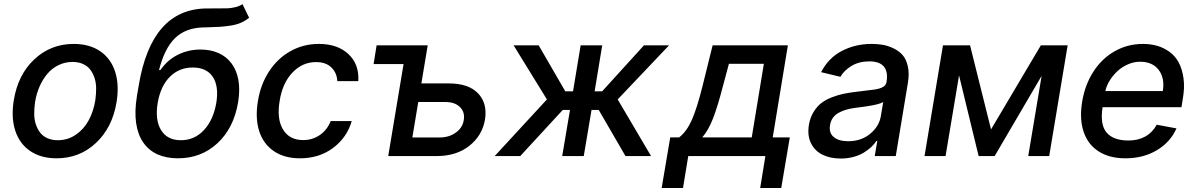

<svg xmlns="http://www.w3.org/2000/svg" viewBox="-20 -769 5894 946"><path d="M258.9 11Q181.8 11 129.1 -24.7Q76.3 -60.4 55.2 -125.2Q34.1 -190 47.9 -274.9Q68.2 -400.6 149 -476.6Q229.8 -552.6 343.4 -552.6Q420.5 -552.6 473.2 -516.9Q525.9 -481.2 547.1 -416.2Q568.2 -351.2 554.3 -265.6Q533.7 -140.6 452.9 -64.8Q372.2 11 258.9 11ZM264.9 -78.1Q314.3 -78.1 353.9 -105.5Q393.5 -132.8 417.1 -176.5Q440.7 -220.2 449.6 -274.9Q453.8 -305.8 453.7 -333.8Q453.5 -361.9 445.5 -385.7Q437.5 -409.4 424 -426.8Q410.5 -444.2 388.3 -454Q366.1 -463.8 337.4 -463.8Q300.1 -463.8 267.9 -448Q235.8 -432.2 212.9 -404.8Q190 -377.5 174.7 -342.2Q159.4 -306.8 152.7 -266Q148.4 -235.1 148.6 -207.2Q148.8 -179.3 156.8 -155.7Q164.8 -132.1 178.3 -114.9Q191.8 -97.7 214 -87.9Q236.2 -78.1 264.9 -78.1Z M1174.7 -748.6 1207.4 -681.5Q1188.2 -666.2 1166.7 -656.8Q1145.2 -647.4 1116.7 -642.9Q1088.1 -638.5 1063.4 -636.9Q1038.7 -635.3 996.4 -634.2Q986.2 -633.9 980.8 -633.9Q892.8 -631.4 841.4 -580.3Q790.1 -529.1 763.5 -423.7H770.2Q804.7 -473.4 856 -499.1Q907.3 -524.9 968.4 -524.9Q1017.4 -524.9 1056.1 -507.8Q1094.8 -490.8 1120 -457.7Q1145.2 -424.7 1154.3 -376.1Q1163.4 -327.4 1153.1 -264.6Q1131.7 -137.8 1051.5 -63.4Q971.2 11 856.9 11Q799.4 11 756 -8.5Q712.7 -28.1 685.9 -66.8Q659.1 -105.5 650.7 -162.5Q642.4 -219.5 654.5 -294.7L663.7 -348.7Q725.9 -721.9 993.6 -727.3Q1013.1 -727.6 1047.9 -727.6Q1083.5 -727.3 1101 -728Q1118.6 -728.7 1139.6 -733.7Q1160.5 -738.6 1174.7 -748.6ZM1045.8 -262.8Q1058.9 -345.2 1028.1 -390.8Q997.2 -436.4 929.7 -436.4Q862.9 -436.4 817.1 -390.8Q771.3 -345.2 757.1 -262.8Q742.9 -177.9 773.6 -128Q804.3 -78.1 871.1 -78.1Q937.9 -78.1 984.6 -127.8Q1031.2 -177.6 1045.8 -262.8Z M1458.1 11Q1380.3 11 1328.3 -25Q1276.3 -61.1 1256.6 -124.6Q1236.9 -188.2 1250.7 -270.2Q1263.8 -353 1305.6 -417.1Q1347.3 -481.2 1411 -516.9Q1474.8 -552.6 1550.8 -552.6Q1643.5 -552.6 1696.9 -502.3Q1750.4 -452.1 1745.4 -369.3H1642Q1639.9 -410.2 1612.7 -436.6Q1585.6 -463.1 1537.3 -463.1Q1469.8 -463.1 1420.8 -411.4Q1371.8 -359.7 1358 -272.7Q1342.7 -183.6 1374.3 -131.2Q1405.9 -78.8 1473.7 -78.8Q1519.5 -78.8 1555.8 -103.7Q1592 -128.6 1609.4 -172.6H1713.1Q1689.3 -90.9 1620.9 -40Q1552.6 11 1458.1 11Z M2056.1 -358H2191.1Q2288.7 -358 2335.4 -309.1Q2382.1 -260.3 2369.7 -180Q2355.8 -100.5 2292.1 -50.2Q2228.3 0 2131 0H1892.8L1968.4 -453.5H1820.7L1835.6 -545.5H2087.4ZM2040.8 -266.3 2011.7 -91.6H2146Q2192.1 -91.6 2225.7 -115.6Q2259.2 -139.6 2264.9 -176.8Q2271.7 -216.3 2246.4 -241.3Q2221.2 -266.3 2175.8 -266.3Z M2417.3 0 2674.7 -279.1 2510.7 -545.5H2634.2L2765.3 -318.9H2803.3L2840.9 -545.5H2947.1L2909.8 -318.9H2946.7L3152.7 -545.5H3276.3L3023.4 -279.1L3187.9 0H3061.8L2930 -227.3H2894.5L2856.2 0H2750L2788.4 -227.3H2752.8L2543.3 0Z M3240.1 157.3 3282.3 -92H3326.3Q3363.6 -121.4 3388.7 -177.9Q3413.7 -234.4 3440.7 -342L3491.1 -545.5H3861.9L3787.3 -92H3871.4L3829.2 157.3H3725.5L3751.1 0H3371.1L3345.2 157.3ZM3440 -92H3683.9L3743.6 -454.5H3571.4L3541.2 -342Q3516.3 -245.7 3493.6 -186.6Q3470.9 -127.5 3440 -92Z M4122.9 12.1Q4070.3 12.1 4032.1 -6.9Q3994 -25.9 3975.5 -64.1Q3957 -102.3 3965.6 -154.1Q3971.6 -190 3988.5 -217.3Q4005.3 -244.7 4027 -261.4Q4048.7 -278.1 4079.7 -290Q4110.8 -301.8 4138.5 -307.4Q4166.2 -312.9 4202.1 -317.1Q4284.8 -327.1 4293.7 -328.5Q4331.3 -335.2 4342 -350.1Q4346.6 -356.9 4348.4 -366.5V-369Q4355.8 -415.8 4334.7 -441.2Q4313.6 -466.6 4263.1 -466.6Q4213.4 -466.6 4176.5 -444.8Q4139.6 -422.9 4120.7 -390.6L4025.6 -413.4Q4062.1 -484 4128.4 -518.3Q4194.6 -552.6 4274.1 -552.6Q4302.9 -552.6 4328.8 -548.3Q4354.8 -544 4381.9 -531.1Q4409.1 -518.1 4427 -497.9Q4445 -477.6 4452.9 -442.6Q4460.9 -407.7 4453.5 -362.2L4393.5 0H4289.8L4302.6 -74.6H4298.3Q4287.6 -58.2 4271.8 -43.7Q4256 -29.1 4234.6 -16.2Q4213.1 -3.2 4184.1 4.4Q4155.2 12.1 4122.9 12.1ZM4159.1 -73.2Q4223 -73.2 4267.2 -109.6Q4311.4 -146 4320 -196.7L4331.7 -267Q4328.1 -263.8 4321 -261Q4313.9 -258.2 4302.6 -255.3Q4291.2 -252.5 4282.3 -250.7Q4273.4 -248.9 4258 -246.4Q4242.5 -244 4235.6 -243.1Q4228.7 -242.2 4213.1 -240.1Q4197.4 -237.9 4196 -237.9Q4170.8 -234.7 4150.9 -229Q4131 -223.4 4113.1 -213.8Q4095.2 -204.2 4084 -188.7Q4072.8 -173.3 4069.6 -152.7Q4063.2 -114.3 4087.9 -93.8Q4112.6 -73.2 4159.1 -73.2Z M4862.9 -131.4 5108.3 -545.5H5240.4L5149.5 0H5046.2L5112.2 -395.2L4880.7 0H4801.8L4705.3 -397.4L4638.8 0H4535.2L4626.1 -545.5H4759.6Z M5524.9 11Q5445.3 11 5392.2 -23.6Q5339.1 -58.2 5318.5 -121.6Q5297.9 -185 5312.1 -269.2Q5326 -352.3 5367.7 -416.7Q5409.4 -481.2 5472.8 -516.9Q5536.2 -552.6 5611.2 -552.6Q5649.5 -552.6 5682.4 -543Q5715.2 -533.4 5743.3 -512.8Q5771.3 -492.2 5788.2 -460Q5805 -427.9 5811.4 -382.6Q5817.8 -337.4 5807.2 -278.4L5801.1 -240.8H5412.6Q5399.1 -154.8 5432.4 -115.8Q5465.6 -76.7 5540.5 -76.7Q5587.4 -76.7 5622.9 -96.4Q5658.4 -116.1 5679.3 -154.5L5776.6 -136.4Q5746.8 -68.9 5680 -28.9Q5613.3 11 5524.9 11ZM5426.1 -320.3H5709.2Q5719.8 -383.5 5689.3 -424.2Q5658.7 -464.8 5597.3 -464.8Q5567.1 -464.8 5538 -452.2Q5508.9 -439.6 5486.5 -419.2Q5464.1 -398.8 5448 -372.9Q5431.8 -346.9 5426.1 -320.3Z"/></svg>

Font: Karasuma Gothic
Style: Medium Italic
Weight: 500
Italic angle: 9.39998°
Designer: Rasmus Andersson / Ryoko Nishizuka
Foundry: Genbu
Version: Version 1.00